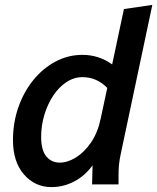

<svg xmlns="http://www.w3.org/2000/svg" viewBox="-20 -753 642 784"><path d="M33 -181Q33 -252 55 -315Q77 -378 116 -426Q155 -474 206.5 -501.5Q258 -529 317 -529Q349 -529 379.5 -519.5Q410 -510 438 -490L486 -716L602 -733L473 -124Q468 -101 466 -81.5Q464 -62 464 -39V0H356L358 -78Q327 -35 283 -12Q239 11 190 11Q123 11 78 -40.5Q33 -92 33 -181ZM148 -194Q148 -140 169 -114.5Q190 -89 224 -89Q256 -89 290 -110Q324 -131 351.5 -171Q379 -211 391 -268L418 -394Q375 -438 317 -438Q282 -438 251 -417.5Q220 -397 197 -362Q174 -327 161 -283.5Q148 -240 148 -194Z"/></svg>

Font: Radio Canada Medium
Style: Italic
Weight: 500
Italic angle: -12°
Designer: Charles Daoud, Etienne Aubert Bonn, Alexandre Saumier Demers, Jacques Le Bailly
Foundry: Radio-Canada
Version: Version 2.104; ttfautohint (v1.8.4.7-5d5b);gftools[0.9.28.de